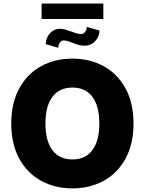

<svg xmlns="http://www.w3.org/2000/svg" viewBox="-20 -1045 811 1075"><path d="M385.7 9.8Q288.1 9.8 210.2 -32.7Q132.3 -75.2 87.6 -157.2Q43 -239.3 43 -353.5Q43 -467.8 87.6 -549.8Q132.3 -631.8 210 -674.3Q287.6 -716.8 385.7 -716.8Q482.9 -716.8 560.5 -674.3Q638.2 -631.8 682.9 -549.8Q727.5 -467.8 727.5 -353.5Q727.5 -239.3 682.9 -157.2Q638.2 -75.2 560.5 -32.7Q482.9 9.8 385.7 9.8ZM385.7 -554.7Q312.5 -554.7 273.4 -502.7Q234.4 -450.7 234.4 -353.5Q234.4 -256.3 273.4 -204.3Q312.5 -152.3 385.7 -152.3Q458.5 -152.3 497.3 -204.3Q536.1 -256.3 536.1 -353.5Q536.1 -450.7 497.3 -502.7Q458.5 -554.7 385.7 -554.7ZM455.1 -789.1Q436 -789.1 421.6 -793Q407.2 -796.9 387.7 -804.7Q371.1 -811.5 359.6 -814.9Q348.1 -818.4 335 -818.4Q323.2 -818.4 314.9 -806.4Q306.6 -794.4 306.6 -777.3L236.3 -797.9Q236.3 -819.8 246.6 -839.6Q256.8 -859.4 274.9 -871.6Q293 -883.8 315.4 -883.8Q329.6 -883.8 340.3 -880.9Q351.1 -877.9 377 -869.1Q394.5 -862.3 408.4 -858.4Q422.4 -854.5 435.5 -854.5Q447.3 -854.5 456.3 -866.2Q465.3 -877.9 465.8 -894.5L537.1 -874Q536.6 -852.1 525.9 -832.5Q515.1 -813 496.6 -801Q478 -789.1 455.1 -789.1ZM558.6 -938.5H212.9V-1025.4H558.6Z"/></svg>

Font: Pretendard GOV Black
Style: Regular
Weight: 900
Designer: Base glyphs from Inter by Rasmus Andersson; Hangeul glyphs from Noto Sans CJK(Source Han Sans) by Jang Soo-young and Kan
Foundry: Kil Hyung-jin
Version: Version 1.309